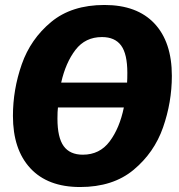

<svg xmlns="http://www.w3.org/2000/svg" viewBox="-20 -733 719 772"><path d="M671 -428Q671 -322 635.5 -220.5Q600 -119 517 -50Q434 19 302 19Q172 19 102 -56.5Q32 -132 32 -267Q32 -373 67.5 -474.5Q103 -576 185.5 -644.5Q268 -713 400 -713Q531 -713 601 -638.5Q671 -564 671 -428ZM226 -401H491Q492 -415 492 -440Q492 -516 467 -550Q442 -584 390 -584Q323 -584 283.5 -532.5Q244 -481 226 -401ZM478 -301H213Q211 -285 211 -256Q211 -180 236 -145.5Q261 -111 313 -111Q381 -111 421 -164.5Q461 -218 478 -301Z"/></svg>

Font: Trujillo ExtraBold
Style: Italic
Weight: 800
Italic angle: -8°
Designer: Fira Sans original fonts by bBox Type GmbH, Carrois Corporate GbR, & Edenspiekermann AG / Changes by Cristiano Sobral
Foundry: Fira Sans original fonts by bBox Type GmbH, Carrois Corporate GbR, & Edenspiekermann AG / Changes by Cristiano Sobral
Version: Version 4.301;July 28, 2020;FontCreator 13.0.0.2655 64-bit